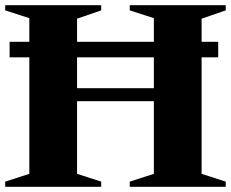

<svg xmlns="http://www.w3.org/2000/svg" viewBox="-22 -720 890 740"><path d="M-2 0V-20L91 -50V-499H15V-559H91V-650L-2 -680V-700H368V-680L275 -648V-559H571V-650L478 -680V-700H848V-680L755 -648V-559H819V-499H755V-50L848 -20V0H478V-20L571 -50V-330H275V-50L368 -20V0ZM275 -380H571V-499H275Z"/></svg>

Font: Wittgenstein Black
Style: Regular
Weight: 900
Designer: Jörg Drees
Foundry: Jörg Drees
Version: Version 1.303; ttfautohint (v1.8.4.7-5d5b)